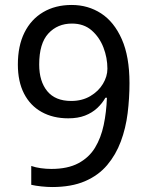

<svg xmlns="http://www.w3.org/2000/svg" viewBox="-20 -744 591 774"><path d="M190 10Q171 10 147 7.5Q123 5 106 1V-75Q123 -69 144.5 -66Q166 -63 187 -63Q253 -63 296 -86Q339 -109 363 -148.5Q387 -188 398 -240Q409 -292 411 -350H405Q392 -327 371.5 -308Q351 -289 322.5 -278Q294 -267 255 -267Q194 -267 148 -292.5Q102 -318 77 -366.5Q52 -415 52 -484Q52 -559 78.5 -612.5Q105 -666 154 -695Q203 -724 269 -724Q335 -724 387.5 -690Q440 -656 471 -586Q502 -516 502 -409Q502 -348 494.5 -287.5Q487 -227 467 -173.5Q447 -120 412 -78.5Q377 -37 322.5 -13.5Q268 10 190 10ZM267 -337Q311 -337 344 -356.5Q377 -376 395 -406Q413 -436 413 -467Q413 -511 397 -552.5Q381 -594 349.5 -621.5Q318 -649 270 -649Q212 -649 175 -609Q138 -569 138 -484Q138 -416 170.5 -376.5Q203 -337 267 -337Z"/></svg>

Font: telugu15
Style: Book
Weight: 400
Designer: Jelle Bosma - Monotype Design Team
Foundry: Monotype Imaging Inc.
Version: Version 2.003